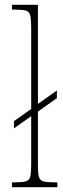

<svg xmlns="http://www.w3.org/2000/svg" viewBox="-20 -780 264 800"><path d="M30 0V-20H33Q70 -20 86 -24Q102 -28 106 -43.5Q110 -59 110 -94V-296L38 -245V-275L110 -326V-662Q110 -699 106 -715.5Q102 -732 87.5 -736Q73 -740 43 -740H30V-760H138V-347L217 -403V-371L138 -315V-94Q138 -59 142 -43.5Q146 -28 162.5 -24Q179 -20 215 -20H219V0Z"/></svg>

Font: Noto Serif Thai ExtraCondensed Thin
Style: Regular
Weight: 100
Width: 2
Designer: Monotype Design Team
Foundry: Monotype Imaging Inc.
Version: Version 2.001; ttfautohint (v1.8.4.7-5d5b)